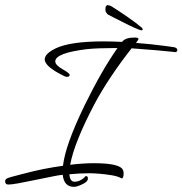

<svg xmlns="http://www.w3.org/2000/svg" viewBox="-75 -692 710 747"><path d="M475 -574Q471 -574 451.5 -582.5Q432 -591 408.5 -603Q385 -615 366 -624.5Q347 -634 344 -636Q342 -638 338.5 -643Q335 -648 335 -654Q335 -665 338 -668.5Q341 -672 343 -672Q345 -672 350 -671Q355 -670 361 -666Q388 -649 422 -625.5Q456 -602 477 -584Q480 -581 480 -578Q480 -574 475 -574ZM213 35Q174 35 169 -12Q156 -11 127 -5Q98 1 58 9Q20 17 -5.5 21.5Q-31 26 -43 26Q-55 26 -55 13Q-55 5 -45 1Q-41 -1 -26 -5Q-11 -9 16 -16Q57 -27 95 -34.5Q133 -42 170 -47Q175 -89 195.5 -146Q216 -203 254 -282Q289 -353 320 -407Q351 -461 382 -505H365Q336 -505 311 -504Q286 -503 265 -501Q140 -486 140 -453Q140 -439 168 -423Q196 -407 196 -401Q196 -393 186 -393Q182 -393 179 -394Q99 -432 99 -461Q99 -483 142 -504Q199 -531 328 -531Q345 -531 363 -530.5Q381 -530 400 -529Q412 -546 449 -546Q464 -546 464 -540Q464 -538 454 -525Q510 -521 569 -513Q575 -512 584 -511Q593 -510 604 -508Q615 -505 615 -497Q615 -489 604 -489L601 -490Q574 -493 533 -496.5Q492 -500 437 -504Q393 -448 356 -392.5Q319 -337 293 -288Q214 -138 198 -51Q249 -57 290 -57Q381 -57 400 -36Q406 -29 406 -16Q406 -8 403.5 -2Q401 4 396 1Q384 -6 360.5 -10Q337 -14 312.5 -16Q288 -18 273 -18Q255 -18 235.5 -17Q216 -16 195 -14Q197 15 215 15Q220 15 227 13.5Q234 12 242 7Q250 2 254 -2.5Q258 -7 259 -7Q267 -7 267 2Q267 15 247 24Q225 35 213 35Z"/></svg>

Font: Corinthia
Style: Regular
Weight: 400
Designer: Robert E. Leuschke
Foundry: Robert E. Leuschke
Version: Version 1.013; ttfautohint (v1.8.3)